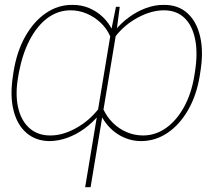

<svg xmlns="http://www.w3.org/2000/svg" viewBox="-20 -574 887 797"><path d="M333.5 203.1 441.9 -449.2 461.4 -545.9H477.1L464.4 -449.2L356 203.1ZM33.7 -258.8 35.6 -272.5Q49.3 -359.9 85 -422.9Q120.6 -485.8 171.1 -520Q221.7 -554.2 279.8 -553.7Q316.9 -554.2 349.4 -540.8Q381.8 -527.3 407.5 -502.7Q433.1 -478 448.7 -444.3L392.1 -98.6Q364.7 -64.9 330.8 -40.3Q296.9 -15.6 260 -2.2Q223.1 11.2 186 11.7Q128.4 11.2 89.6 -22.5Q50.8 -56.2 35.9 -116.9Q21 -177.7 33.7 -258.8ZM58.1 -271.5 56.2 -259.8Q42.5 -186 54.7 -129.9Q66.9 -73.7 101.6 -42.7Q136.2 -11.7 188 -11.7Q239.3 -11.2 294.4 -41.5Q349.6 -71.8 388.2 -121.1L438 -421.9Q423.8 -455.1 397.9 -479.5Q372.1 -503.9 339.8 -517.6Q307.6 -531.2 272.9 -531.2Q220.7 -531.2 177.5 -499.3Q134.3 -467.3 103.8 -409.2Q73.2 -351.1 58.1 -271.5ZM811 -271.5 809.1 -258.8Q795.9 -178.2 760.7 -117.2Q725.6 -56.2 675.5 -22.5Q625.5 11.2 566.9 11.7Q539.1 11.7 513.9 3.9Q488.8 -3.9 467 -18.3Q445.3 -32.7 427.7 -53Q410.2 -73.2 397.9 -98.6L454.6 -444.3Q481.9 -478 515.9 -502.7Q549.8 -527.3 586.9 -540.8Q624 -554.2 660.6 -553.7Q719.2 -554.2 757.8 -519.5Q796.4 -484.9 811 -421.4Q825.7 -357.9 811 -271.5ZM786.6 -258.8 788.6 -271.5Q801.8 -351.1 790.3 -409.4Q778.8 -467.8 745.8 -499.5Q712.9 -531.2 660.6 -531.2Q608.4 -531.2 552.5 -501.2Q496.6 -471.2 458.5 -421.9L408.7 -121.1Q423.8 -88.4 449.2 -63.5Q474.6 -38.6 506.8 -25.1Q539.1 -11.7 573.7 -11.7Q625.5 -11.7 669.2 -42.7Q712.9 -73.7 743.7 -129.4Q774.4 -185.1 786.6 -258.8Z"/></svg>

Font: Inter 16pt Thin
Style: Italic
Weight: 250
Italic angle: -9.3988°
Version: Version 4.001;git-66647c0bb